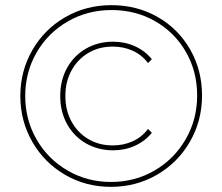

<svg xmlns="http://www.w3.org/2000/svg" viewBox="-20 -723 864 746"><path d="M411 3Q313 3 232.5 -44Q152 -91 105.5 -172Q59 -253 59 -350Q59 -447 105.5 -528Q152 -609 233 -656Q314 -703 413 -703Q512 -703 592.5 -657Q673 -611 719 -530.5Q765 -450 765 -352Q765 -254 718 -172.5Q671 -91 590 -44Q509 3 411 3ZM411 -16Q504 -16 580.5 -60.5Q657 -105 701.5 -182Q746 -259 746 -352Q746 -445 702.5 -521Q659 -597 583 -640.5Q507 -684 413 -684Q320 -684 243 -639.5Q166 -595 122 -518.5Q78 -442 78 -350Q78 -258 122 -181.5Q166 -105 242.5 -60.5Q319 -16 411 -16ZM419 -139Q361 -139 314 -166Q267 -193 240.5 -241Q214 -289 214 -350Q214 -411 240.5 -459Q267 -507 314 -534Q361 -561 419 -561Q465 -561 504 -543.5Q543 -526 570 -493L555 -478Q531 -510 495.5 -526Q460 -542 418 -542Q365 -542 323.5 -517.5Q282 -493 258 -449.5Q234 -406 234 -350Q234 -294 258 -250.5Q282 -207 323.5 -182.5Q365 -158 418 -158Q460 -158 495.5 -174Q531 -190 555 -222L570 -207Q543 -174 504 -156.5Q465 -139 419 -139Z"/></svg>

Font: Montserrat
Style: Regular
Weight: 400
Designer: Julieta Ulanovsky
Foundry: Julieta Ulanovsky
Version: Version 8.000